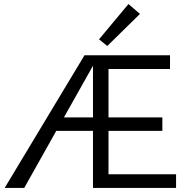

<svg xmlns="http://www.w3.org/2000/svg" viewBox="-20 -932 939 952"><path d="M674 -863 512 -704 471 -737 617 -912ZM518 -68H853V0H441V-283H259L100 0H3L399 -658H823V-590H518V-350H785V-283H518ZM297 -350H441V-606Z"/></svg>

Font: EauTestInfant Medium
Style: Regular
Weight: 500
Designer: Christian Thalmann (Catharsis Fonts)
Version: Version 0.001;PS 000.001;hotconv 1.0.88;makeotf.lib2.5.64775